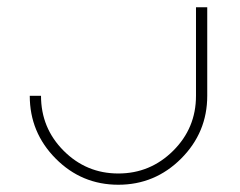

<svg xmlns="http://www.w3.org/2000/svg" viewBox="-20 -753 661 529"><path d="M520 -733H551V-489Q551 -388 479 -316Q407 -244 306 -244Q205 -244 133.5 -316Q62 -388 62 -489H93Q93 -400 155.5 -337.5Q218 -275 306 -275Q394 -275 457 -337.5Q520 -400 520 -489Z"/></svg>

Font: Neo
Style: Regular
Weight: 400
Version: Version 1.1